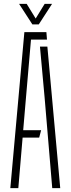

<svg xmlns="http://www.w3.org/2000/svg" viewBox="-20 -965 362 985"><path d="M33 0 105 -800H218L221 -762H139L113 -461L99 -297H191L181 -259H96L74 0ZM248 0 209 -463 185 -726H223L289 0ZM146 -840 78 -945H117L163 -870L209 -945H247L179 -840Z"/></svg>

Font: Big Shoulders Stencil Text Thin Thin
Style: Regular
Weight: 250
Version: Version 2.001